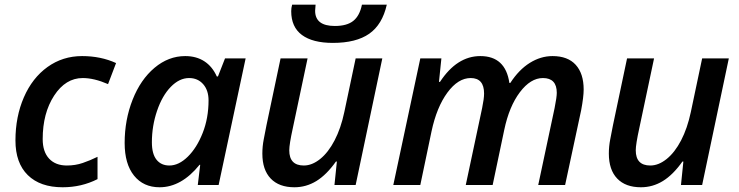

<svg xmlns="http://www.w3.org/2000/svg" viewBox="-20 -789 3153 819"><path d="M247.1 9.8Q151.4 9.8 98.6 -42Q45.9 -93.8 45.9 -189.9Q45.9 -291 81.8 -373.8Q117.7 -456.5 182.6 -503.2Q247.6 -549.8 330.1 -549.8Q410.2 -549.8 475.1 -520L440.9 -430.2Q381.3 -456.1 333 -456.1Q259.8 -456.1 210.9 -381.1Q162.1 -306.2 162.1 -195.8Q162.1 -141.6 189.5 -112.3Q216.8 -83 265.1 -83Q301.3 -83 332.8 -93.8Q364.3 -104.5 396 -120.1V-24.9Q327.6 9.8 247.1 9.8Z M660.6 9.8Q591.8 9.8 551.8 -39.8Q511.7 -89.4 511.7 -179.2Q511.7 -277.8 545.7 -363.8Q579.6 -449.7 639.2 -499.8Q698.7 -549.8 770 -549.8Q817.4 -549.8 851.6 -527.6Q885.7 -505.4 904.8 -462.9H909.7L939.9 -540H1027.8L912.6 0H823.7L834 -85.9H831.1Q753.9 9.8 660.6 9.8ZM702.6 -83Q742.7 -83 781.2 -120.8Q819.8 -158.7 844.7 -222.2Q869.6 -285.6 869.6 -360.8Q869.6 -403.8 846.7 -429.9Q823.7 -456.1 786.6 -456.1Q745.1 -456.1 708.5 -418.5Q671.9 -380.9 649.9 -316.2Q627.9 -251.5 627.9 -182.1Q627.9 -132.3 647.7 -107.7Q667.5 -83 702.6 -83Z M1292 -540 1229 -242.2Q1213.9 -173.3 1213.9 -147.9Q1213.9 -83 1275.9 -83Q1311 -83 1345.7 -110.8Q1380.4 -138.7 1407.2 -190.2Q1434.1 -241.7 1448.7 -311L1497.1 -540H1610.8L1497.1 0H1406.7L1417 -100.1H1413.1Q1373 -43.5 1329.6 -16.8Q1286.1 9.8 1235.8 9.8Q1170.4 9.8 1134.8 -27.3Q1099.1 -64.5 1099.1 -133.8Q1099.1 -164.6 1105 -194.6Q1110.8 -224.6 1116.7 -254.9L1176.8 -540ZM1629.9 -769Q1610.8 -684.1 1554.9 -645Q1499 -606 1399.9 -606Q1313.5 -606 1267.8 -639.9Q1222.2 -673.8 1222.2 -741.2Q1222.2 -754.9 1226.1 -769H1326.2L1324.2 -743.2Q1324.2 -678.2 1408.2 -678.2Q1460 -678.2 1487.1 -700Q1514.2 -721.7 1523.9 -769Z M2028.8 -549.8Q2136.2 -549.8 2152.8 -435.1H2156.7Q2193.4 -491.7 2240 -520.8Q2286.6 -549.8 2336.9 -549.8Q2401.9 -549.8 2435.8 -512.5Q2469.7 -475.1 2469.7 -407.2Q2469.7 -376 2459 -318.8L2390.6 0H2275.9L2345.7 -328.1Q2355 -374.5 2355 -393.1Q2355 -456.1 2295.9 -456.1Q2243.2 -456.1 2197.5 -395.5Q2151.9 -335 2130.9 -234.9L2081.5 0H1966.8L2036.6 -328.1Q2044.9 -368.2 2044.9 -390.1Q2044.9 -456.1 1987.8 -456.1Q1934.1 -456.1 1888.4 -394Q1842.8 -332 1820.8 -229L1772.9 0H1657.7L1772.9 -540H1862.8L1852.5 -439.9H1856.9Q1929.2 -549.8 2028.8 -549.8Z M2770 -540 2707 -242.2Q2691.9 -173.3 2691.9 -147.9Q2691.9 -83 2753.9 -83Q2789.1 -83 2823.7 -110.8Q2858.4 -138.7 2885.3 -190.2Q2912.1 -241.7 2926.8 -311L2975.1 -540H3088.9L2975.1 0H2884.8L2895 -100.1H2891.1Q2851.1 -43.5 2807.6 -16.8Q2764.2 9.8 2713.9 9.8Q2648.4 9.8 2612.8 -27.3Q2577.1 -64.5 2577.1 -133.8Q2577.1 -164.6 2583 -194.6Q2588.9 -224.6 2594.7 -254.9L2654.8 -540Z"/></svg>

Font: Open Sans Semibold
Style: Italic
Weight: 600
Italic angle: -12°
Foundry: Ascender Corporation
Version: Version 1.10